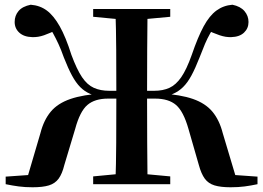

<svg xmlns="http://www.w3.org/2000/svg" viewBox="-20 -779 1113 812"><path d="M374 0V-33L522 -47H549L700 -33V0ZM374 -708V-741H700V-708L549 -694H522ZM468 0Q471 -85 471.5 -174.5Q472 -264 472 -366V-386Q472 -479 471.5 -567Q471 -655 468 -741H604Q603 -656 602.5 -568.5Q602 -481 602 -386V-366Q602 -266 602.5 -176.5Q603 -87 604 0ZM821 -81 777 -234Q756 -308 724.5 -335Q693 -362 636 -362H533V-395H632Q669 -395 696.5 -407.5Q724 -420 746.5 -452.5Q769 -485 791 -547Q817 -623 841.5 -668Q866 -713 895.5 -734.5Q925 -756 963 -759Q997 -752 1014 -732Q1031 -712 1031 -686Q1031 -659 1012 -641Q993 -623 958 -622Q935 -621 908.5 -630Q882 -639 846 -656L898 -683Q881 -659 869 -638Q857 -617 847 -593.5Q837 -570 824 -536Q806 -490 789.5 -459.5Q773 -429 754 -410.5Q735 -392 711.5 -382Q688 -372 656 -365L658 -384Q743 -379 796 -360.5Q849 -342 878.5 -306.5Q908 -271 922 -216L983 -12L914 -43L1069 -32V0Q1041 6 1014.5 9.5Q988 13 955 13Q913 13 887 5Q861 -3 846 -23.5Q831 -44 821 -81ZM252 -81Q243 -44 228 -23.5Q213 -3 187 5Q161 13 118 13Q86 13 59.5 9.5Q33 6 4 0V-32L160 -43L91 -12L151 -216Q165 -271 194.5 -306.5Q224 -342 278 -360.5Q332 -379 417 -384V-365Q385 -372 361.5 -382Q338 -392 319.5 -410.5Q301 -429 284.5 -459.5Q268 -490 250 -536Q238 -570 227 -593.5Q216 -617 204.5 -638Q193 -659 176 -683L227 -656Q192 -639 166.5 -630Q141 -621 116 -622Q81 -623 61.5 -641Q42 -659 42 -686Q42 -713 58.5 -732.5Q75 -752 110 -759Q149 -756 178 -734.5Q207 -713 232.5 -668Q258 -623 282 -547Q305 -485 327 -452.5Q349 -420 377 -407.5Q405 -395 442 -395H540V-362H437Q381 -362 349.5 -335Q318 -308 298 -234Z"/></svg>

Font: Noto Serif TC
Style: Bold
Weight: 700
Designer: Ryoko NISHIZUKA 西塚涼子 (kana & ideographs); Frank Grießhammer (Latin, Greek & Cyrillic); Wenlong ZHANG 张文龙 (bopomofo); San
Foundry: Adobe
Version: Version 2.002-H1;hotconv 1.1.0;makeotfexe 2.6.0